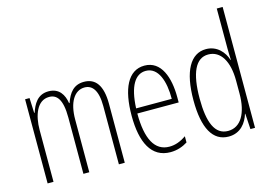

<svg xmlns="http://www.w3.org/2000/svg" viewBox="-100 -1051 1642 1166"><g transform="rotate(-15 721.5 -468.0)"><path d="M442 -632C377 -632 346 -590 325 -530H322C314 -584 286 -632 219 -632C148 -632 121 -576 105 -528H102L98 -622H70V-93H107V-419C107 -510 138 -598 214 -598C261 -598 295 -564 295 -447V-93H332V-425C332 -531 372 -598 437 -598C484 -598 518 -560 518 -460V-93H555V-464C555 -580 514 -632 442 -632Z M822 -632C719 -632 669 -526 669 -357C669 -190 721 -83 841 -83C883 -83 919 -96 949 -115V-154C913 -129 879 -117 843 -117C751 -117 706 -202 706 -362H966V-396C966 -518 928 -632 822 -632ZM822 -599C900 -599 932 -505 931 -394H707C713 -532 755 -599 822 -599Z M1207 -83C1282 -83 1321 -138 1337 -191H1339L1345 -93H1374V-853H1337V-599C1337 -577 1338 -556 1339 -530H1337C1322 -580 1279 -632 1209 -632C1112 -632 1056 -534 1056 -351C1056 -176 1107 -83 1207 -83ZM1212 -117C1129 -117 1095 -202 1095 -351C1095 -513 1135 -597 1214 -597C1292 -597 1337 -521 1337 -400V-319C1337 -195 1292 -117 1212 -117Z"/></g></svg>

Font: Noto Sans Kannada UI ExtraCondensed ExtraLight
Style: Regular
Weight: 200
Width: 2
Designer: Jelle Bosma - Monotype Design Team
Foundry: Monotype Imaging Inc.
Version: Version 2.005